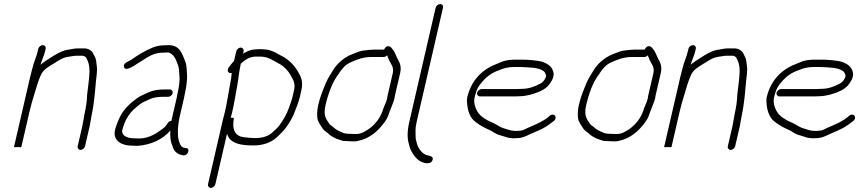

<svg xmlns="http://www.w3.org/2000/svg" viewBox="-20 -713 4224 940"><path d="M167.4 -474 164.9 -463C157.4 -430.7 146.3 -412.9 137.8 -376C133.8 -361.3 130.2 -347.3 127.1 -334L48.6 6C48.2 8 54.1 8.3 66.4 7C78.1 8.3 84.2 8 84.6 6L123.6 -163C129.7 -189.3 138.9 -223.3 146.3 -246C157.2 -279.5 165.5 -315.1 179.4 -344C190.8 -372.6 218.1 -386.4 241.6 -401C263.4 -414.6 286.8 -431.6 314.4 -435C326.1 -436.1 340.4 -440 352.6 -440H384.6C390.5 -440 399.4 -435 401.5 -431C412 -413.6 418.5 -392 418.3 -365C417.1 -327.5 411.2 -288.5 406.5 -249C406.2 -220.3 400.9 -185.8 393.3 -153C392.8 -147.7 391.7 -141.7 390.2 -135C387.5 -123.4 385.9 -107.8 383.2 -96L360.3 3C358.2 12.2 364.9 21 374.2 21C383.4 21 394.2 12.2 396.3 3L419.2 -96C421.9 -107.9 423.5 -123.5 426.2 -135C427.7 -141.7 428.9 -148.3 429.8 -155C432.8 -168 434.9 -180.6 436.6 -193L439.6 -215C445.8 -259.3 447.8 -305 453.6 -349L455.1 -373C455 -381 454.3 -388.3 453.2 -395C450.8 -411.4 451.9 -419.6 444.4 -435L434 -455C427.9 -465.8 411.5 -476 392.9 -476H360.9C345.1 -476 330.8 -472.7 316.5 -470C292.8 -468.1 270 -455.7 250.7 -445C227 -429.3 199.7 -414.8 178.4 -396C180 -400 181.2 -403.7 182 -407C188.9 -429 195.5 -439.7 200.9 -463L203.4 -474C205.8 -484.1 199.4 -492 189.6 -492C179.8 -492 169.8 -484.1 167.4 -474Z M811.5 -275H784.5C754.5 -275 729.4 -270.9 707.3 -261C688.7 -251.9 666.5 -244.1 649.3 -231C617.3 -207 587.3 -181.1 567.8 -142C560.5 -127.4 543 -86.4 541.9 -69C535.1 -24.4 575.8 0 624 0C633.2 0.7 642.8 1 652.8 1C717.9 -3 777.1 -30.8 814.1 -74L813.9 -73C812.6 -47.3 813.8 -21.3 822.7 -3C830.5 26 843.6 42.6 879.9 48C901.7 48 913 12 890.2 12L884.5 11C878.8 11 870.7 6.1 867.3 3C859.4 -10.9 852.7 -27.2 851.6 -46C850.7 -62 850.1 -79 852.6 -98L855.2 -118C855.8 -123.3 856.9 -129.3 858.4 -136L880.8 -233C882.8 -241.7 884.6 -251 886.3 -261C892.8 -289.3 895.3 -315.2 896 -338C894.3 -362.5 895.2 -392.1 887.1 -412C872 -446.7 862.9 -492 805.6 -492C796.9 -492 788.5 -491.7 780.4 -491C760.1 -491 741.1 -485.9 724.6 -479C687.4 -463.7 654.1 -442.5 622 -420C608.4 -412.1 581.1 -404.4 587.3 -384.5C591.3 -371.5 606.5 -375.8 618 -381L636.3 -391C641.7 -394.3 647.2 -398 652.8 -402C689 -421.8 722.5 -455 774 -455C781.5 -455.7 789.3 -456 797.3 -456C803.3 -456 807.2 -455.7 809 -455C834.5 -443.8 842.5 -418 851.7 -393C856 -382.1 857.2 -363.8 857.8 -350L859.2 -330C859 -309.3 855.9 -285.6 850.3 -261C848.6 -251 846.8 -241.7 844.8 -233L818.9 -121C811.6 -121 805.8 -117.7 801.6 -111L794.1 -100C790.2 -94.7 785.4 -89.7 779.6 -85C747 -60.7 710.9 -35 660.1 -35C650.8 -35 642.2 -35.3 634.3 -36C605.3 -36 576.2 -47.6 577.9 -73C589.4 -123 613.1 -160.1 643.7 -185C657.6 -197.3 672.6 -209.8 690.1 -217L716.9 -229C732.5 -236 754.7 -239 776.2 -239H803.2C812.7 -239 823 -246.8 825.2 -256.5C827.4 -266.1 821 -275 811.5 -275Z M1136.7 -462 1125.6 -414C1117.7 -406 1111.3 -398.3 1106.3 -391L1099.2 -382C1089 -366.5 1098.2 -351.7 1114.2 -356C1113.7 -339.8 1110.6 -322.7 1106.7 -302C1098.1 -256.5 1091.7 -211.1 1081.1 -165C1077.2 -151 1073.7 -137.3 1070.6 -124L998.4 189C996.2 198.2 1003 207 1012.2 207C1021.4 207 1032.2 198.2 1034.4 189L1091.4 -58C1093.9 -51.3 1096.7 -45 1100 -39C1120.6 -8.7 1163.6 -1 1221.2 -1C1269.2 -1 1307 -15.2 1335.5 -41C1345 -49.7 1372 -75.8 1379.1 -87C1399.1 -114.4 1416.3 -143.2 1428.8 -181L1436.2 -200L1442.8 -220C1445 -226.7 1446.9 -233.3 1448.4 -240L1455.3 -270C1465.4 -313.6 1453.9 -336.9 1439.1 -362C1417.5 -398.6 1389.5 -425.8 1347.7 -445C1323.5 -458.7 1301.8 -472 1261 -472H1241C1219.6 -472 1200.2 -466.9 1183.7 -458L1169.9 -450L1172.7 -462C1174.9 -471.5 1168 -480 1158.3 -480C1148.6 -480 1138.9 -471.5 1136.7 -462ZM1232.7 -436H1252.7C1295.7 -436 1316.1 -416.3 1343 -403C1370.4 -390 1392.4 -364.9 1405.9 -339.5C1416.6 -319.3 1427.1 -303.7 1419.3 -270L1412.4 -240C1408.1 -221.5 1400.9 -203.6 1394.9 -186C1383.7 -153 1367.2 -126.2 1349.6 -102C1344.4 -92 1321.7 -71.3 1314 -65C1294.2 -45.8 1264.4 -37 1229.5 -37C1216.7 -37 1195.9 -38.6 1185.2 -40L1169.7 -42C1134.8 -46.5 1120 -74.6 1122.2 -109L1123.4 -123C1123.7 -127 1124.2 -130.7 1124.9 -134C1125.4 -136 1120.3 -137 1109.6 -137C1111.6 -145.7 1114.1 -155 1117.1 -165C1127.9 -211.9 1134.4 -257.8 1143.2 -304C1148.5 -332.3 1149.6 -357.6 1156.1 -386C1156.7 -391.3 1157.5 -396.3 1158.6 -401C1177.5 -418.8 1201.7 -436 1232.7 -436Z M1853.7 -172C1840.6 -133.8 1819.3 -108.3 1791.9 -86C1773.6 -73.4 1750.8 -57 1726.2 -57H1712.2C1707.5 -57 1700.9 -57.3 1692.4 -58C1684.4 -58 1678.8 -58.3 1675.6 -59L1664.1 -61C1656.6 -63.7 1639.1 -71.8 1632.8 -75C1619.4 -81.9 1611.3 -92.2 1599.1 -100C1591.7 -104.2 1588.1 -115.5 1582.2 -122C1569.9 -141.6 1565.3 -161.6 1573.9 -199C1585.9 -250.8 1607 -311.2 1635.1 -347C1651.1 -372.3 1669.6 -396.9 1697.2 -408C1728.4 -422 1757 -434 1799.2 -434H1858.2C1864.2 -434 1869.8 -436.7 1875 -442C1879 -434.3 1880.9 -429.4 1884 -420C1892.2 -401.2 1910.1 -385.8 1903 -355L1877.1 -243C1876 -238.3 1875.3 -233.7 1874.9 -229C1871 -212.1 1856.8 -185.4 1853.7 -172ZM1860.5 -470H1807.5C1795.2 -470 1774.4 -467.2 1763.6 -466C1745.5 -464.2 1735.2 -459.9 1717.6 -453L1688.8 -441C1661 -427 1636 -405.7 1618 -381C1603.4 -357 1589.4 -337.8 1576.3 -309C1561.5 -272.6 1547.7 -241.5 1538.1 -199.5C1532.1 -173.7 1532 -152.5 1533.9 -134C1537.3 -113.9 1549.9 -99.7 1559.4 -84C1566.7 -73.1 1575.1 -68.9 1585.1 -61C1598.7 -46.4 1623.1 -33.4 1647.2 -27L1660.3 -23C1665.5 -22.3 1673.1 -22 1683.1 -22C1692.3 -21.3 1699.2 -21 1703.8 -21H1717.8C1723.2 -21 1729.4 -22 1736.5 -24C1777.4 -32.6 1813.8 -57.7 1840.1 -87C1856.8 -106.1 1873.2 -124.5 1881.6 -150L1887.3 -166C1888.5 -168 1889.6 -170.8 1890.8 -174.5C1894.8 -186.8 1907.7 -215.5 1911.3 -231C1911.6 -235 1912.2 -239 1913.1 -243L1939 -355C1946.4 -387 1937.3 -405.8 1926.9 -424C1917.6 -441.9 1913.5 -459.2 1900.4 -474L1893.3 -482C1890 -485.3 1885.9 -487 1880.9 -487C1871.3 -487 1864.2 -479.8 1860.5 -470Z M2112.8 -675 1983.3 -114C1973.5 -71.3 1973.2 -34.4 1982.4 -6L1986.2 8C1987.4 14 1990.5 21 1995.3 29C2005 48.4 2016.3 60.9 2032.9 74C2045.3 81.8 2085.5 98.1 2096.6 73C2108.3 46.7 2070.6 50.9 2059.3 42C2042.2 32.3 2027.2 12 2021.8 -8L2018.1 -22C2017 -26 2016 -30.3 2015.1 -35C2014.6 -60 2011.8 -81.5 2019.3 -114L2148.8 -675C2151.2 -685.1 2144.8 -693 2135 -693C2125.2 -693 2115.2 -685.1 2112.8 -675Z M2329.6 -241H2502.6C2510.6 -241 2519 -241.3 2527.9 -242C2543.4 -242 2561.9 -246.1 2575.5 -249L2594.9 -255C2620.5 -262.9 2646.5 -274.4 2664.4 -294C2676.3 -307.1 2692.6 -332.4 2690.5 -353C2686.2 -385.2 2664.4 -400 2633.9 -411C2611.8 -416.9 2566.7 -421 2534.2 -421H2506.2C2484.7 -421 2460.9 -419.2 2443.3 -413L2419 -403C2347.9 -377.9 2288.3 -326.4 2267.5 -236C2265.8 -228.7 2265.6 -219 2266.8 -207C2270 -167.4 2281.9 -134.3 2309.5 -115C2332.5 -96.9 2354 -86.6 2383.9 -73C2404.4 -60.6 2412.9 -53.9 2438.1 -48L2453.9 -43C2466.6 -38.4 2474.2 -37.2 2491.3 -36C2501.3 -36 2510.7 -36.3 2519.5 -37C2537.4 -38.3 2556.4 -47.1 2570.5 -54L2613.9 -73C2638.6 -83.2 2662.3 -97.7 2682.3 -114L2691.9 -121C2696 -124.3 2698.7 -128.5 2699.8 -133.5C2702.1 -143.4 2695.5 -152 2685.6 -152C2680.6 -152 2676 -150.3 2671.9 -147L2663.1 -139C2652.8 -130.6 2638.1 -121.2 2625.5 -115L2605.2 -105L2561.9 -86C2551.4 -80.9 2538.9 -73 2524.9 -73C2517.4 -72.3 2510 -72 2502.6 -72C2487 -73.2 2482.9 -73.6 2471.8 -77L2455.9 -82C2432.8 -88.1 2427.1 -93.2 2406.2 -105C2388.9 -114.8 2379.5 -116.7 2364.9 -125C2350.2 -134.4 2335.5 -142.4 2325 -156C2311.9 -173 2296.1 -204 2303.7 -237C2312.1 -273.1 2322.9 -293.8 2344 -316C2367.7 -342.5 2392 -358.8 2425.4 -370C2447.5 -379.1 2467.3 -385 2497.9 -385H2525.9C2540.2 -385 2585.9 -382.2 2596.8 -380.5C2616.4 -377.5 2647.4 -368.7 2650.3 -352C2653.9 -347.3 2655.2 -341 2650.4 -331C2644.8 -318.6 2635.4 -308.1 2624 -303C2598 -289.3 2569.4 -278 2534.2 -278C2526 -277.3 2518.3 -277 2510.9 -277H2337.9C2328.7 -277 2317.9 -268.2 2315.8 -259C2313.7 -249.8 2320.4 -241 2329.6 -241Z M3129.7 -172C3116.6 -133.8 3095.3 -108.3 3067.9 -86C3049.6 -73.4 3026.8 -57 3002.2 -57H2988.2C2983.5 -57 2976.9 -57.3 2968.4 -58C2960.4 -58 2954.8 -58.3 2951.6 -59L2940.1 -61C2932.6 -63.7 2915.1 -71.8 2908.8 -75C2895.4 -81.9 2887.3 -92.2 2875.1 -100C2867.7 -104.2 2864.1 -115.5 2858.2 -122C2845.9 -141.6 2841.3 -161.6 2849.9 -199C2861.9 -250.8 2883 -311.2 2911.1 -347C2927.1 -372.3 2945.6 -396.9 2973.2 -408C3004.4 -422 3033 -434 3075.2 -434H3134.2C3140.2 -434 3145.8 -436.7 3151 -442C3155 -434.3 3156.9 -429.4 3160 -420C3168.2 -401.2 3186.1 -385.8 3179 -355L3153.1 -243C3152 -238.3 3151.3 -233.7 3150.9 -229C3147 -212.1 3132.8 -185.4 3129.7 -172ZM3136.5 -470H3083.5C3071.2 -470 3050.4 -467.2 3039.6 -466C3021.5 -464.2 3011.2 -459.9 2993.6 -453L2964.8 -441C2937 -427 2912 -405.7 2894 -381C2879.4 -357 2865.4 -337.8 2852.3 -309C2837.5 -272.6 2823.7 -241.5 2814.1 -199.5C2808.1 -173.7 2808 -152.5 2809.9 -134C2813.3 -113.9 2825.9 -99.7 2835.4 -84C2842.7 -73.1 2851.1 -68.9 2861.1 -61C2874.7 -46.4 2899.1 -33.4 2923.2 -27L2936.3 -23C2941.5 -22.3 2949.1 -22 2959.1 -22C2968.3 -21.3 2975.2 -21 2979.8 -21H2993.8C2999.2 -21 3005.4 -22 3012.5 -24C3053.4 -32.6 3089.8 -57.7 3116.1 -87C3132.8 -106.1 3149.2 -124.5 3157.6 -150L3163.3 -166C3164.5 -168 3165.6 -170.8 3166.8 -174.5C3170.8 -186.8 3183.7 -215.5 3187.3 -231C3187.6 -235 3188.2 -239 3189.1 -243L3215 -355C3222.4 -387 3213.3 -405.8 3202.9 -424C3193.6 -441.9 3189.5 -459.2 3176.4 -474L3169.3 -482C3166 -485.3 3161.9 -487 3156.9 -487C3147.3 -487 3140.2 -479.8 3136.5 -470Z M3350.4 -474 3347.9 -463C3340.4 -430.7 3329.3 -412.9 3320.8 -376C3316.8 -361.3 3313.2 -347.3 3310.1 -334L3231.6 6C3231.2 8 3237.1 8.3 3249.4 7C3261.1 8.3 3267.2 8 3267.6 6L3306.6 -163C3312.7 -189.3 3321.9 -223.3 3329.3 -246C3340.2 -279.5 3348.5 -315.1 3362.4 -344C3373.8 -372.6 3401.1 -386.4 3424.6 -401C3446.4 -414.6 3469.8 -431.6 3497.4 -435C3509.1 -436.1 3523.4 -440 3535.6 -440H3567.6C3573.5 -440 3582.4 -435 3584.5 -431C3595 -413.6 3601.5 -392 3601.3 -365C3600.1 -327.5 3594.2 -288.5 3589.5 -249C3589.2 -220.3 3583.9 -185.8 3576.3 -153C3575.8 -147.7 3574.7 -141.7 3573.2 -135C3570.5 -123.4 3568.9 -107.8 3566.2 -96L3543.3 3C3541.2 12.2 3547.9 21 3557.2 21C3566.4 21 3577.2 12.2 3579.3 3L3602.2 -96C3604.9 -107.9 3606.5 -123.5 3609.2 -135C3610.7 -141.7 3611.9 -148.3 3612.8 -155C3615.8 -168 3617.9 -180.6 3619.6 -193L3622.6 -215C3628.8 -259.3 3630.8 -305 3636.6 -349L3638.1 -373C3638 -381 3637.3 -388.3 3636.2 -395C3633.8 -411.4 3634.9 -419.6 3627.4 -435L3617 -455C3610.9 -465.8 3594.5 -476 3575.9 -476H3543.9C3528.1 -476 3513.8 -472.7 3499.5 -470C3475.8 -468.1 3453 -455.7 3433.7 -445C3410 -429.3 3382.7 -414.8 3361.4 -396C3363 -400 3364.2 -403.7 3365 -407C3371.9 -429 3378.5 -439.7 3383.9 -463L3386.4 -474C3388.8 -484.1 3382.4 -492 3372.6 -492C3362.8 -492 3352.8 -484.1 3350.4 -474Z M3795.6 -241H3968.6C3976.6 -241 3985 -241.3 3993.9 -242C4009.4 -242 4027.9 -246.1 4041.5 -249L4060.9 -255C4086.5 -262.9 4112.5 -274.4 4130.4 -294C4142.3 -307.1 4158.6 -332.4 4156.5 -353C4152.2 -385.2 4130.4 -400 4099.9 -411C4077.8 -416.9 4032.7 -421 4000.2 -421H3972.2C3950.7 -421 3926.9 -419.2 3909.3 -413L3885 -403C3813.9 -377.9 3754.3 -326.4 3733.5 -236C3731.8 -228.7 3731.6 -219 3732.8 -207C3736 -167.4 3747.9 -134.3 3775.5 -115C3798.5 -96.9 3820 -86.6 3849.9 -73C3870.4 -60.6 3878.9 -53.9 3904.1 -48L3919.9 -43C3932.6 -38.4 3940.2 -37.2 3957.3 -36C3967.3 -36 3976.7 -36.3 3985.5 -37C4003.4 -38.3 4022.4 -47.1 4036.5 -54L4079.9 -73C4104.6 -83.2 4128.3 -97.7 4148.3 -114L4157.9 -121C4162 -124.3 4164.7 -128.5 4165.8 -133.5C4168.1 -143.4 4161.5 -152 4151.6 -152C4146.6 -152 4142 -150.3 4137.9 -147L4129.1 -139C4118.8 -130.6 4104.1 -121.2 4091.5 -115L4071.2 -105L4027.9 -86C4017.4 -80.9 4004.9 -73 3990.9 -73C3983.4 -72.3 3976 -72 3968.6 -72C3953 -73.2 3948.9 -73.6 3937.8 -77L3921.9 -82C3898.8 -88.1 3893.1 -93.2 3872.2 -105C3854.9 -114.8 3845.5 -116.7 3830.9 -125C3816.2 -134.4 3801.5 -142.4 3791 -156C3777.9 -173 3762.1 -204 3769.7 -237C3778.1 -273.1 3788.9 -293.8 3810 -316C3833.7 -342.5 3858 -358.8 3891.4 -370C3913.5 -379.1 3933.3 -385 3963.9 -385H3991.9C4006.2 -385 4051.9 -382.2 4062.8 -380.5C4082.4 -377.5 4113.4 -368.7 4116.3 -352C4119.9 -347.3 4121.2 -341 4116.4 -331C4110.8 -318.6 4101.4 -308.1 4090 -303C4064 -289.3 4035.4 -278 4000.2 -278C3992 -277.3 3984.3 -277 3976.9 -277H3803.9C3794.7 -277 3783.9 -268.2 3781.8 -259C3779.7 -249.8 3786.4 -241 3795.6 -241Z"/></svg>

Font: HoneyBee
Style: LitIt
Weight: 300
Foundry: Cannot Into Space Fonts
Version: Version 0.89